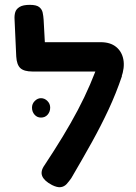

<svg xmlns="http://www.w3.org/2000/svg" viewBox="-20 -757 563 792"><path d="M194 6Q162 -11 154 -31Q146 -51 164 -76Q205 -138 239 -194Q273 -250 301 -303Q329 -356 351.5 -408.5Q374 -461 393 -515L483 -443Q459 -372 428 -305.5Q397 -239 359 -170.5Q321 -102 274 -22Q265 -9 255 2Q245 13 230.5 15Q216 17 194 6ZM480 -436 400 -462H114Q79 -462 64 -476Q49 -490 47 -524L40 -678Q39 -694 43 -707Q47 -720 61 -728.5Q75 -737 103 -737Q130 -737 141.5 -728Q153 -719 156 -705Q159 -691 160 -675L165 -583H395Q435 -583 459 -563.5Q483 -544 489 -511Q495 -478 480 -436ZM149 -272Q133 -272 122.5 -284Q112 -296 112 -313Q112 -329 123.5 -340.5Q135 -352 149 -352Q164 -352 175.5 -340.5Q187 -329 187 -313Q187 -296 176.5 -284Q166 -272 149 -272Z"/></svg>

Font: Fredoka Light Medium
Style: Regular
Weight: 500
Version: Version 2.001